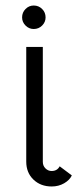

<svg xmlns="http://www.w3.org/2000/svg" viewBox="-20 -670 293 695"><path d="M167 -51Q187 -51 196 -68L240 -35Q232 -18 212 -6.5Q192 5 167 5Q127 5 101 -20Q75 -45 75 -85V-500H135V-84Q135 -70 144.5 -60.5Q154 -51 167 -51ZM60 -607Q60 -625 72.5 -637.5Q85 -650 102 -650Q120 -650 132.5 -637.5Q145 -625 145 -607Q145 -590 132.5 -577.5Q120 -565 102 -565Q85 -565 72.5 -577.5Q60 -590 60 -607Z"/></svg>

Font: Bellota
Style: Regular
Weight: 400
Designer: Kemie Guaida
Foundry: Kemie Guaida
Version: Version 4.001